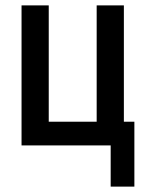

<svg xmlns="http://www.w3.org/2000/svg" viewBox="-20 -540 540 713"><path d="M479 153H391V0H60V-520H161V-88H339V-520H440V-88H479Z"/></svg>

Font: Iosevka SS18 Semibold
Style: Regular
Weight: 600
Monospace: yes
Designer: Belleve Invis
Foundry: Belleve Invis
Version: Version 25.1.1; ttfautohint (v1.8.4)